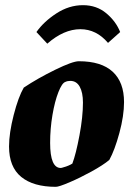

<svg xmlns="http://www.w3.org/2000/svg" viewBox="-20 -714 514 743"><path d="M15 -147Q15 -199 33 -269Q51 -339 72 -375Q126 -411 193.5 -444Q261 -477 285 -477Q372 -477 416 -436.5Q460 -396 460 -319Q460 -266 442 -199.5Q424 -133 403 -95Q379 -75 334.5 -50.5Q290 -26 249 -8.5Q208 9 196 9Q109 9 62 -29.5Q15 -68 15 -147ZM227 -67Q235 -69 244.5 -73Q254 -77 260 -81Q274 -118 287.5 -190Q301 -262 301 -317Q301 -356 288.5 -378.5Q276 -401 252 -401Q241 -401 233 -397Q220 -393 206 -357.5Q192 -322 183 -269Q174 -216 174 -161Q174 -64 215 -64Q218 -64 227 -67ZM121 -590Q149 -630 198 -662Q247 -694 301 -694Q354 -694 391.5 -662.5Q429 -631 445 -590L398 -548Q353 -601 291 -601Q227 -601 163 -545Z"/></svg>

Font: Grenze ExtraBold
Style: Italic
Weight: 800
Italic angle: -10°
Designer: Renata Polastri
Foundry: Omnibus-Type
Version: Version 1.002; ttfautohint (v1.8)